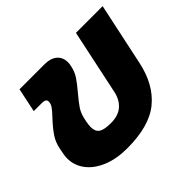

<svg xmlns="http://www.w3.org/2000/svg" viewBox="-130 -708 895 895"><g transform="rotate(-45 318.0 -260.0)"><path d="M17 -150Q17 -164 20 -179L25 -205Q32 -242 51.5 -270.5Q71 -299 102 -332Q125 -356 134.5 -370Q144 -384 144 -398Q144 -416 118 -416H63L88 -535H253Q293 -535 315 -516Q337 -497 337 -464Q337 -453 334 -441Q328 -411 312.5 -387.5Q297 -364 268 -330Q241 -298 226.5 -276.5Q212 -255 206 -228L202 -210Q198 -191 198 -175Q198 -146 216 -134Q234 -122 278 -122Q327 -122 355 -146.5Q383 -171 392 -214L460 -535H636L570 -225Q545 -108 470 -46.5Q395 15 249 15Q178 15 125.5 -7Q73 -29 45 -66.5Q17 -104 17 -150Z"/></g></svg>

Font: Prompt
Style: Bold Italic
Weight: 700
Italic angle: -12°
Designer: Katatrad Team
Foundry: CadsonDemak
Version: Version 1.001